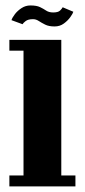

<svg xmlns="http://www.w3.org/2000/svg" viewBox="-20 -666 303 686"><path d="M13.5 0V-39H64V-485H13.5V-523.5H199V-39H249.5V0ZM175 -571.5Q154.5 -571.5 141.5 -578Q128.5 -584.5 118.5 -591Q108.5 -597.5 98 -597.5Q80.5 -597.5 71.8 -590.8Q63 -584 60.5 -579.5L21 -594Q24 -603.5 33.5 -615.8Q43 -628 57.2 -637.2Q71.5 -646.5 88.5 -646.5Q111 -646.5 123.2 -640.5Q135.5 -634.5 145.2 -628Q155 -621.5 170 -621.5Q187.5 -621.5 194.5 -628.2Q201.5 -635 204 -640L242 -624Q240.5 -618 231.5 -605.2Q222.5 -592.5 208.2 -582Q194 -571.5 175 -571.5Z"/></svg>

Font: Imbue Thin 10pt ExtraBold
Style: Regular
Weight: 800
Version: Version 1.102